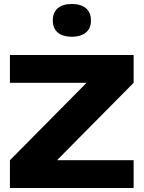

<svg xmlns="http://www.w3.org/2000/svg" viewBox="-20 -947 723 967"><path d="M653 -670H30V-530H416L30 -140V0H653V-140H267L653 -530ZM246 -842C246 -793 279 -762 342 -762C404 -762 438 -793 438 -842V-845C438 -896 404 -927 342 -927C279 -927 246 -896 246 -845Z"/></svg>

Font: LT Wave Black
Style: Regular
Weight: 900
Designer: Daniel Lyons
Version: Version 2.5 (Glyphs App)